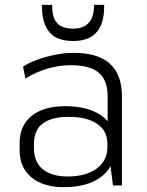

<svg xmlns="http://www.w3.org/2000/svg" viewBox="-20 -765 605 792"><path d="M424 -172V-367Q424 -434 387.5 -465Q351 -496 272 -496Q223 -496 174.5 -481.5Q126 -467 85 -441L75 -490Q101 -507 136 -519.5Q171 -532 209.5 -539.5Q248 -547 284 -547Q384 -547 433.5 -502Q483 -457 483 -367V0H446ZM243 7Q158 7 109.5 -33.5Q61 -74 61 -145V-175Q61 -247 110.5 -287Q160 -327 248 -327Q342 -327 397 -289Q452 -251 452 -180V-148Q452 -76 396 -34.5Q340 7 243 7ZM259 -37Q335 -37 379 -70Q423 -103 423 -157V-173Q423 -225 381 -254Q339 -283 264 -283Q195 -283 157.5 -256.5Q120 -230 120 -168V-154Q120 -97 156.5 -67Q193 -37 259 -37ZM277 -596Q245 -596 216.5 -608Q188 -620 170.5 -652.5Q153 -685 153 -745H195Q195 -704 206.5 -683Q218 -662 237.5 -654.5Q257 -647 277 -647H284Q324 -647 346 -671Q368 -695 368 -745H410Q410 -685 392.5 -653Q375 -621 347 -608.5Q319 -596 286 -596Z"/></svg>

Font: Pathway Extreme 28pt ExtraLight
Style: Regular
Weight: 250
Designer: Eduardo Rodriguez Tunni
Foundry: Eduardo Rodriguez Tunni
Version: Version 1.001;gftools[0.9.26]